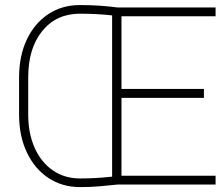

<svg xmlns="http://www.w3.org/2000/svg" viewBox="-20 -741 899 771"><path d="M845.7 -675.8H467.8V-383.8H798.8V-348.1H467.8V-35.2H845.7V0H452.6Q418 3.9 379.9 7.1Q341.8 10.3 301.8 10.3Q229.5 10.3 174.1 -26.6Q118.7 -63.5 87.6 -129.4Q56.6 -195.3 56.6 -281.2V-429.7Q56.6 -516.1 87.4 -581.5Q118.2 -647 173.3 -683.8Q228.5 -720.7 300.8 -720.7Q380.9 -720.7 452.6 -710.9H845.7ZM93.3 -281.2Q93.3 -205.6 119.1 -147.5Q145 -89.4 191.9 -56.9Q238.8 -24.4 301.8 -24.4Q365.7 -24.4 430.2 -31.7V-679.2Q369.6 -686 300.8 -686Q206.1 -686 149.7 -616.5Q93.3 -546.9 93.3 -430.7Z"/></svg>

Font: Robert Sans ExtraLight
Style: Regular
Weight: 250
Designer: Christian Robertson (extended by Adam Twardoch)
Foundry: Google
Version: Version 12.135;April 2, 2019;FontCreator 11.5.0.2425 64-bit;